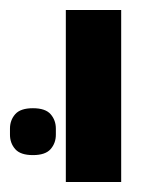

<svg xmlns="http://www.w3.org/2000/svg" viewBox="-59 -628 336 385"><path d="M73 -608H184V-263H73ZM7 -317Q-18 -317 -28.5 -329Q-39 -341 -39 -358V-370Q-39 -387 -28.5 -399Q-18 -411 7 -411Q32 -411 42.5 -399Q53 -387 53 -370V-358Q53 -341 42.5 -329Q32 -317 7 -317Z"/></svg>

Font: IBM Plex Sans Hebrew Medm
Style: Regular
Weight: 500
Designer: Mike Abbink, Paul van der Laan, Pieter van Rosmalen, Yanek Iontef
Foundry: Bold Monday
Version: Version 1.3